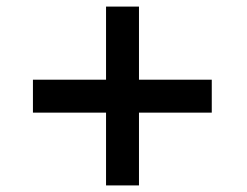

<svg xmlns="http://www.w3.org/2000/svg" viewBox="-20 -616 751 583"><path d="M80 -274V-374H623V-274ZM302 -596H402V-53H302Z"/></svg>

Font: Narnoor ExtraBold
Style: Regular
Weight: 800
Designer: S. Sridhar Murthy
Foundry: SIL International
Version: Version 3.000